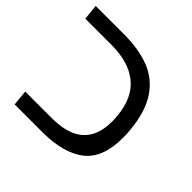

<svg xmlns="http://www.w3.org/2000/svg" viewBox="-167 -765 921 921"><g transform="rotate(45 293.5 -304.5)"><path d="M38.5 -79.5H218.5Q328.5 -79.5 381.8 -128Q435 -176.5 435 -272Q435 -293 433 -311Q422.5 -422.5 355.8 -476.5Q289 -530.5 173 -530.5H-5L-13 -609H177.5Q279.5 -609 352.2 -580.8Q425 -552.5 469.5 -485.8Q514 -419 524.5 -306Q527 -282.5 527 -252.5Q527 -116.5 451.5 -58.2Q376 0 233.5 0H46Z"/></g></svg>

Font: JuliaMono Light
Style: Italic
Weight: 300
Italic angle: -9°
Monospace: yes
Designer: cormullion
Foundry: corm
Version: Version 0.054; ttfautohint (v1.8.4)